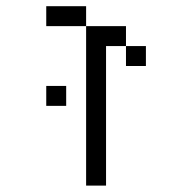

<svg xmlns="http://www.w3.org/2000/svg" viewBox="-20 -582 540 602"><path d="M187.5 -250V-312.5H125V-250ZM437.5 -375V-437.5H375V-375ZM250 -500Q250 -500 250 0H312.5V-437.5H375V-500ZM250 -500V-562.5H125V-500Z"/></svg>

Font: CalcUnifontExMono
Style: Regular
Weight: 500
Version: Version 15.0.06